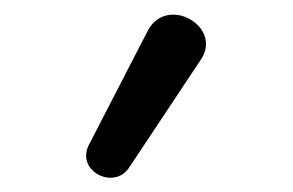

<svg xmlns="http://www.w3.org/2000/svg" viewBox="-20 -790 406 266"><path d="M258 -707C290 -753 210 -799 184 -746L103 -589C85 -553 138 -526 159 -558Z"/></svg>

Font: Nunito SemiBold
Style: Regular
Weight: 600
Designer: Vernon Adams
Foundry: Vernon Adams
Version: Version 3.602